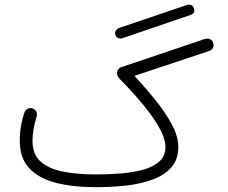

<svg xmlns="http://www.w3.org/2000/svg" viewBox="-20 -776 970 816"><path d="M470.2 -627.9Q467.3 -637.7 472.4 -646Q477.5 -654.3 486.3 -657.2L775.9 -755.4Q784.7 -757.8 793.2 -754.2Q801.8 -750.5 804.2 -740.7Q811 -719.7 789.6 -712.4L499.5 -613.3Q490.2 -610.4 481.9 -614.3Q473.6 -618.2 470.2 -627.9ZM64 -178.2Q64 -240.7 84.5 -299.8Q89.8 -311 100.6 -314.9Q111.3 -318.8 121.1 -314Q143.1 -303.2 134.8 -277.3Q118.2 -224.6 118.2 -176.8Q118.2 -121.1 151.6 -90.3Q185.1 -59.6 245.6 -47.1Q306.2 -34.7 386.7 -34.7Q440.9 -34.7 493.4 -38.8Q545.9 -43 588.9 -54.9Q631.8 -66.9 657.5 -90.1Q683.1 -113.3 683.1 -151.4Q683.1 -180.7 665.3 -216.8Q647.5 -252.9 618.9 -291.7Q590.3 -330.6 556.9 -367.9Q523.4 -405.3 492.2 -437Q485.4 -444.3 481.4 -450.2Q477.5 -456.1 477.5 -464.8Q477.5 -484.9 497.6 -491.2L849.1 -609.9Q862.8 -614.3 873 -609.4Q883.3 -604.5 886.2 -592.8Q889.6 -581.1 884.5 -571.8Q879.4 -562.5 868.2 -559.1L551.3 -453.6Q595.2 -406.7 638.2 -353.8Q681.2 -300.8 709.5 -248.8Q737.8 -196.8 737.8 -150.9Q737.8 -98.6 708.5 -65.2Q679.2 -31.7 629.4 -13.2Q579.6 5.4 516.8 12.5Q454.1 19.5 387.2 19.5Q291 19.5 218 1Q145 -17.6 104.5 -60.8Q64 -104 64 -178.2Z"/></svg>

Font: Mikhak Light
Style: Regular
Weight: 300
Designer: Amin Abedi
Version: Version 3.3